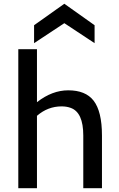

<svg xmlns="http://www.w3.org/2000/svg" viewBox="-20 -984 623 1004"><path d="M302.2 -427.7Q230 -427.7 173.3 -378.4V0H75.7V-726.6H173.3V-449.7Q252.4 -511.7 336.9 -511.7Q427.2 -511.7 469.2 -458Q513.2 -401.4 513.2 -275.4V0H415.5V-275.4Q415.5 -396.5 349.6 -419.9Q328.6 -427.7 302.2 -427.7ZM158.2 -852.1 316.4 -964.4 474.6 -852.1V-758.3L316.4 -862.8L158.2 -758.3Z"/></svg>

Font: Inder
Style: Regular
Weight: 400
Designer: Irina Smirnova
Foundry: Irina Smirnova
Version: Version 1.001